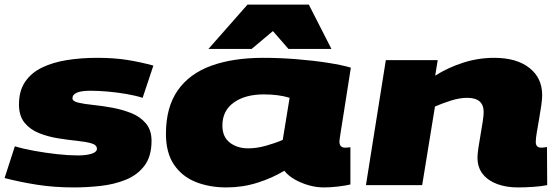

<svg xmlns="http://www.w3.org/2000/svg" viewBox="-33 -810 2448 840"><path d="M-13 -31 32 -170Q68 -159 117.5 -150Q167 -141 217.5 -135.5Q268 -130 307 -130Q345 -130 368 -137.5Q391 -145 391 -159Q391 -176 366.5 -183Q342 -190 303 -194Q264 -198 220.5 -205Q177 -212 138 -227.5Q99 -243 74.5 -273Q50 -303 50 -353Q50 -412 76.5 -451.5Q103 -491 150 -514Q197 -537 259 -547Q321 -557 392 -557Q467 -557 525.5 -547.5Q584 -538 638 -523L591 -382Q560 -392 519 -399Q478 -406 437 -409.5Q396 -413 363 -413Q284 -413 284 -380Q284 -367 309 -361Q334 -355 373.5 -351Q413 -347 457 -339Q501 -331 540.5 -315.5Q580 -300 605 -270.5Q630 -241 630 -194Q630 -126 599 -85Q568 -44 517 -23.5Q466 -3 406.5 3.5Q347 10 289 10Q205 10 131 -1.5Q57 -13 -13 -31Z M1384 10Q1351 10 1317.5 0.5Q1284 -9 1255.5 -25.5Q1227 -42 1211 -63Q1158 -31 1093 -10.5Q1028 10 958 10Q883 10 823 -14Q763 -38 728 -90Q693 -142 693 -224Q693 -341 744.5 -414.5Q796 -488 891.5 -522.5Q987 -557 1119 -557Q1190 -557 1265 -551Q1340 -545 1403 -535Q1466 -525 1502 -514Q1484 -398 1473 -329.5Q1462 -261 1457 -228.5Q1452 -196 1452 -191Q1452 -164 1477 -164Q1488 -164 1500 -166V-3Q1480 2 1446.5 6Q1413 10 1384 10ZM1204 -198 1234 -382Q1209 -390 1180.5 -393.5Q1152 -397 1121 -397Q1040 -397 990 -361.5Q940 -326 940 -261Q940 -211 972.5 -186Q1005 -161 1053 -161Q1090 -161 1131 -172.5Q1172 -184 1204 -198ZM879 -596 1050 -790H1318L1417 -596H1229L1161 -674L1068 -596Z M1655 -547H1882L1871 -479Q1928 -515 1994 -536Q2060 -557 2129 -557Q2227 -557 2283 -513Q2339 -469 2339 -394Q2339 -376 2335 -348Q2331 -320 2325.5 -289Q2320 -258 2315.5 -231Q2311 -204 2311 -189Q2311 -164 2335 -164Q2347 -164 2360 -167L2361 0Q2336 5 2300.5 7.5Q2265 10 2232 10Q2183 10 2143 -4.5Q2103 -19 2079.5 -48Q2056 -77 2056 -121Q2056 -136 2060 -163Q2064 -190 2069.5 -221Q2075 -252 2079 -278.5Q2083 -305 2083 -320Q2083 -382 2011 -382Q1978 -382 1940 -370Q1902 -358 1870 -344L1814 0H1568Z"/></svg>

Font: Georama ExtraExtended ExtraBold
Style: Italic
Weight: 800
Width: 8
Italic angle: -9°
Designer: Jean-Baptiste Levee
Foundry: Production Type
Version: Version 1.000